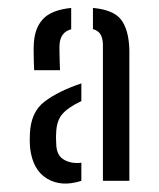

<svg xmlns="http://www.w3.org/2000/svg" viewBox="-20 -826 391 472"><path d="M233 -381.5V-717.5Q232.5 -732 227.2 -741.2Q222 -750.5 208.5 -754.5V-806.5Q259 -802 277.8 -777.5Q296.5 -753 298 -704V-381.5ZM64 -653.5Q63.5 -659 63.2 -671.8Q63 -684.5 62.8 -696.8Q62.5 -709 63 -714.5Q64 -755 84.8 -778.2Q105.5 -801.5 155 -806.5V-754Q129.5 -747.5 126.5 -718.5Q126 -713 126.2 -700Q126.5 -687 126.8 -673.5Q127 -660 127.5 -653.5ZM54 -462.5Q52.5 -476.5 53.5 -496.5Q55.5 -550.5 89.5 -576.2Q123.5 -602 180 -621V-577.5Q148 -562.5 133.2 -545.5Q118.5 -528.5 118 -497Q117.5 -493.5 117.8 -483Q118 -472.5 118.5 -467Q120.5 -442 138.8 -432.5Q157 -423 180 -426V-381.5Q131 -365.5 95.5 -387Q60 -408.5 54 -462.5Z"/></svg>

Font: Big Shoulders Stencil Text
Style: Regular
Weight: 400
Designer: Patric King
Foundry: XO Type Co
Version: Version 1.000